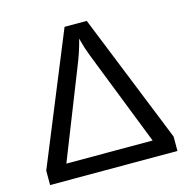

<svg xmlns="http://www.w3.org/2000/svg" viewBox="-102 -787 872 886"><g transform="rotate(-15 334.0 -344.0)"><path d="M29.8 -68.8 283.2 -688H389.2L638.2 -68.8V0H29.8ZM127.9 -76.2H540L375 -497.1Q360.4 -533.2 347.2 -571.8L334 -618.2L330.1 -602.1Q316.9 -552.7 293.9 -496.1Z"/></g></svg>

Font: Libra Sans Modern
Style: Regular
Weight: 400
Foundry: Stefan Peev, Context Ltd
Version: Version 1.000